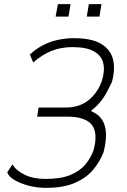

<svg xmlns="http://www.w3.org/2000/svg" viewBox="-20 -897 611 925"><path d="M202 8Q158 8 118 -2.5Q78 -13 49.5 -30Q21 -47 15 -67L40 -105Q58 -75 99 -55Q140 -35 199 -35Q273 -35 319 -54Q365 -73 391.5 -105Q418 -137 431 -174Q453 -257 422 -296Q391 -335 304 -335H159L166 -379H297Q364 -379 408.5 -416Q453 -453 472 -511Q486 -559 477 -594.5Q468 -630 432 -650Q396 -670 329 -670Q273 -670 227.5 -651.5Q182 -633 140 -596L124 -634Q150 -659 183 -677Q216 -695 255 -704Q294 -713 336 -713Q422 -713 467.5 -685.5Q513 -658 524.5 -610.5Q536 -563 519 -501Q508 -478 494 -452Q480 -426 461 -403.5Q442 -381 420 -365L422 -360Q470 -340 484.5 -292Q499 -244 479 -164Q461 -118 429 -79.5Q397 -41 342 -16.5Q287 8 202 8ZM398 -817 408 -877H469L459 -817ZM248 -817 259 -877H320L310 -817Z"/></svg>

Font: Nunito Sans 7pt Condensed ExtraLight
Style: Italic
Weight: 250
Width: 3
Italic angle: -9°
Designer: Vernon Adams
Foundry: Vernon Adams
Version: Version 3.101;gftools[0.9.27]